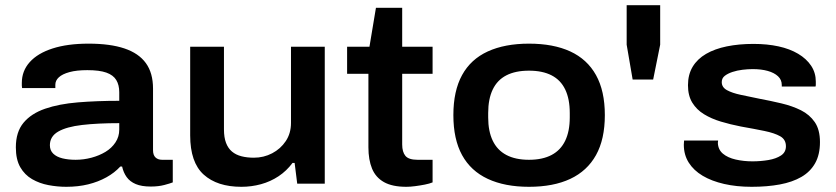

<svg xmlns="http://www.w3.org/2000/svg" viewBox="-20 -707 3216 739"><path d="M235 12Q201 12 166.5 5.5Q132 -1 103.5 -17.5Q75 -34 58 -63.5Q41 -93 41 -140Q41 -199 70.5 -234.5Q100 -270 153.5 -288.5Q207 -307 280 -313Q353 -319 439 -319V-352Q439 -380 427.5 -399Q416 -418 389.5 -427.5Q363 -437 316 -437Q275 -437 247.5 -429.5Q220 -422 206.5 -409.5Q193 -397 193 -381V-368H65Q64 -373 64 -377.5Q64 -382 64 -388Q64 -434 94.5 -468Q125 -502 182.5 -520.5Q240 -539 321 -539Q404 -539 459 -520.5Q514 -502 541.5 -464Q569 -426 569 -366V-129Q569 -110 578.5 -101Q588 -92 604 -92H645V-5Q635 -1 612.5 5Q590 11 560 11Q525 11 502.5 1.5Q480 -8 467.5 -25.5Q455 -43 450 -66H443Q421 -42 389.5 -24.5Q358 -7 319.5 2.5Q281 12 235 12ZM271 -92Q302 -92 332 -100Q362 -108 386 -122.5Q410 -137 424.5 -159Q439 -181 439 -208V-233Q356 -233 296 -226Q236 -219 204 -200.5Q172 -182 172 -148Q172 -128 185 -115.5Q198 -103 220.5 -97.5Q243 -92 271 -92Z M909 12Q816 12 764 -35Q712 -82 712 -186V-527H842V-209Q842 -178 850 -157Q858 -136 873 -123.5Q888 -111 909.5 -105.5Q931 -100 957 -100Q995 -100 1027.5 -117Q1060 -134 1080 -164Q1100 -194 1100 -234V-527H1230V0H1124L1114 -80H1106Q1083 -49 1052 -28.5Q1021 -8 984.5 2Q948 12 909 12Z M1544 12Q1490 12 1458 -6Q1426 -24 1412 -58Q1398 -92 1398 -140V-423H1316V-527H1402L1427 -677H1528V-527H1645V-423H1528V-151Q1528 -122 1540.5 -107Q1553 -92 1587 -92H1645V-5Q1633 0 1615 3.5Q1597 7 1578 9.5Q1559 12 1544 12Z M2016 12Q1923 12 1857.5 -18.5Q1792 -49 1758.5 -110Q1725 -171 1725 -264Q1725 -357 1758.5 -418Q1792 -479 1857.5 -509Q1923 -539 2016 -539Q2110 -539 2175 -509Q2240 -479 2274 -418Q2308 -357 2308 -264Q2308 -171 2274 -110Q2240 -49 2175 -18.5Q2110 12 2016 12ZM2016 -92Q2068 -92 2103 -110.5Q2138 -129 2155.5 -165.5Q2173 -202 2173 -255V-272Q2173 -326 2155.5 -362.5Q2138 -399 2103 -417Q2068 -435 2016 -435Q1964 -435 1929 -417Q1894 -399 1876.5 -362.5Q1859 -326 1859 -272V-255Q1859 -202 1876.5 -165.5Q1894 -129 1929 -110.5Q1964 -92 2016 -92Z M2415 -401 2392 -535V-687H2521V-535L2494 -401Z M2873 12Q2815 12 2767 1Q2719 -10 2684.5 -30.5Q2650 -51 2631 -81Q2612 -111 2612 -150Q2612 -155 2612.5 -159Q2613 -163 2613 -166H2744Q2744 -164 2743.5 -161.5Q2743 -159 2743 -157Q2744 -131 2762.5 -115.5Q2781 -100 2811.5 -93Q2842 -86 2876 -86Q2908 -86 2937.5 -91Q2967 -96 2986 -108.5Q3005 -121 3005 -144Q3005 -170 2983 -182.5Q2961 -195 2922 -203Q2883 -211 2832 -220Q2791 -228 2754.5 -239Q2718 -250 2689.5 -267.5Q2661 -285 2644.5 -312Q2628 -339 2628 -379Q2628 -420 2646 -450Q2664 -480 2697.5 -499.5Q2731 -519 2777.5 -528.5Q2824 -538 2880 -538Q2933 -538 2976.5 -528.5Q3020 -519 3052 -500Q3084 -481 3102 -454Q3120 -427 3120 -393Q3120 -387 3120 -382Q3120 -377 3119 -374H2989V-380Q2989 -400 2974.5 -413.5Q2960 -427 2935 -434Q2910 -441 2877 -441Q2859 -441 2838 -438.5Q2817 -436 2799 -430Q2781 -424 2769.5 -415Q2758 -406 2758 -391Q2758 -371 2778 -360Q2798 -349 2831 -342Q2864 -335 2903 -327Q2946 -319 2988 -309Q3030 -299 3063 -282.5Q3096 -266 3116 -237Q3136 -208 3136 -160Q3136 -112 3117.5 -79Q3099 -46 3064.5 -26Q3030 -6 2981.5 3Q2933 12 2873 12Z"/></svg>

Font: Archivo SemiBold SemiExpanded
Style: Regular
Weight: 600
Width: 6
Version: Version 2.001